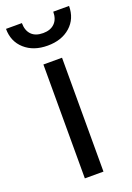

<svg xmlns="http://www.w3.org/2000/svg" viewBox="-171 -784 575 837"><g transform="rotate(-20 117.0 -365.0)"><path d="M157.7 0H71.3V-528.3H157.7ZM263.7 -730Q263.7 -670.9 223.4 -635Q183.1 -599.1 117.7 -599.1Q52.2 -599.1 11.7 -635.3Q-28.8 -671.4 -28.8 -730H44.9Q44.9 -695.8 63.5 -676.5Q82 -657.2 117.7 -657.2Q151.9 -657.2 171.1 -676.3Q190.4 -695.3 190.4 -730Z"/></g></svg>

Font: Roboto Condensed
Style: Regular
Weight: 400
Designer: Google
Version: Version 2.001047; 2015